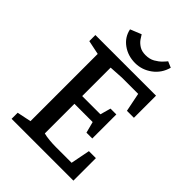

<svg xmlns="http://www.w3.org/2000/svg" viewBox="-238 -940 1050 1050"><g transform="rotate(45 287.5 -415.0)"><path d="M49 0V-47L131 -64V-584L49 -601V-648H518V-477H464L442 -586H317L234 -581V-361H375L392 -422H437V-236H392L375 -301H234V-72Q252 -67 278.5 -64.5Q305 -62 330 -62H451L473 -174H527V0ZM311 -693Q255 -693 213 -723.5Q171 -754 161 -804L225 -830Q230 -821 241 -805Q252 -789 271.5 -776.5Q291 -764 320 -764Q352 -764 374.5 -777Q397 -790 411.5 -805Q426 -820 432 -828L467 -813Q452 -758 408 -725.5Q364 -693 311 -693Z"/></g></svg>

Font: Faustina Light Medium
Style: Regular
Weight: 500
Version: Version 1.200